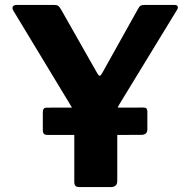

<svg xmlns="http://www.w3.org/2000/svg" viewBox="-20 -762 775 782"><path d="M689.6 -742Q700.3 -742 703.4 -736.5Q706.4 -731 701.3 -722.4L465.9 -336.7Q460 -328.4 458.8 -318.7Q457.6 -309 457.6 -283.9V-24.4Q457.6 0 429.8 0H304.6Q291.9 0 287.2 -5.1Q282.6 -10.3 282.6 -21V-290Q282.6 -303.7 279.8 -310.8Q277 -317.8 271.2 -327.1L34.3 -718.6Q28.5 -728.6 32.3 -735.3Q36 -742 49.4 -742H199.3Q212 -742 217.1 -738.2Q222.3 -734.4 228.1 -724.4L376.1 -463.6Q381.7 -453.8 385.8 -453.4Q389.8 -453.1 395.1 -462.4L541.4 -724.4Q546.9 -735.4 552.6 -738.7Q558.3 -742 570.3 -742H689.6ZM175.2 -212.3Q163.4 -212.3 158.9 -217Q154.4 -221.7 154.4 -232.2V-305.2Q154.4 -323.6 169.4 -323.6L565.4 -323.9Q580.2 -323.9 580.2 -307.9V-234.9Q580.2 -212.6 553.9 -212.6Z"/></svg>

Font: Libre Franklin Thin
Style: Regular
Weight: 100
Designer: Pablo Impallari, Rodrigo Fuenzalida, Nhung Nguyen
Foundry: Impallari Type
Version: Version 3.000